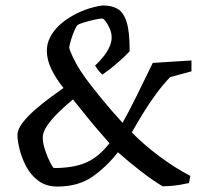

<svg xmlns="http://www.w3.org/2000/svg" viewBox="-20 -672 765 705"><path d="M191 13Q149 13 120.5 -8.5Q92 -30 75.5 -62Q59 -94 51.5 -125.5Q44 -157 44 -176Q44 -196 62 -220Q80 -244 107.5 -268Q135 -292 163.5 -313Q192 -334 213 -349Q185 -384 168.5 -418.5Q152 -453 152 -485Q152 -510 162.5 -532Q173 -554 191 -572.5Q209 -591 231 -605Q260 -624 293 -636Q326 -648 357 -652Q391 -652 412.5 -639Q434 -626 445 -591Q456 -556 456 -489Q456 -488 456 -487Q456 -486 456 -484Q453 -480 437 -464.5Q421 -449 399.5 -431Q378 -413 356 -398Q347 -406 340.5 -414.5Q334 -423 329 -431Q346 -447 360 -464.5Q374 -482 382 -500Q390 -518 390 -534Q390 -551 383 -567Q376 -583 368 -593.5Q360 -604 355 -604Q346 -604 326 -599.5Q306 -595 288 -589.5Q270 -584 265 -580Q261 -577 254 -561.5Q247 -546 241.5 -528Q236 -510 234 -498Q234 -495 240 -479.5Q246 -464 259.5 -439Q273 -414 297 -381Q317 -354 352 -311Q387 -268 430 -221Q453 -262 480 -316.5Q507 -371 541 -441L683 -450V-410L605 -389Q578 -361 553 -327Q528 -293 506 -257Q484 -221 464 -186Q505 -143 564 -99Q623 -55 679 -26L674 0Q661 3 644 6Q627 9 610 10.5Q593 12 577 12Q540 -10 495 -45Q450 -80 413 -113Q371 -59 319 -23Q267 13 191 13ZM178 -55Q250 -55 296 -75Q342 -95 382 -146Q358 -173 335 -200Q312 -227 290.5 -254Q269 -281 248 -307Q220 -284 194.5 -259Q169 -234 153 -210.5Q137 -187 137 -167Q137 -146 146 -119.5Q155 -93 165 -74Q175 -55 178 -55Z"/></svg>

Font: Labrada
Style: Italic
Weight: 400
Italic angle: -7°
Designer: Mercedes Jáuregui
Foundry: Omnibus-Type Team
Version: Version 1.000